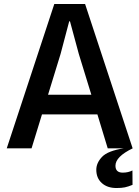

<svg xmlns="http://www.w3.org/2000/svg" viewBox="-20 -747 702 967"><path d="M14 0 253.5 -727H408.5L648 0H522.5L470.5 -171H191.5L139 0ZM285 -475 222 -270H440L377 -475L332.5 -639.5H328.5ZM567 200Q520.5 200 492.8 175Q465 150 465 108Q465 73.5 494 43Q523 12.5 603.5 0H648.5Q561.5 42 561.5 87.5Q561.5 122.5 598 122.5Q625.5 122.5 647 111.5L647.5 184Q625.5 193 609 196.5Q592.5 200 567 200Z"/></svg>

Font: Spline Sans Medium
Style: Regular
Weight: 500
Designer: Eben Sorkin, Mirko Velimirovic
Foundry: Sorkin Type
Version: Version 1.000; ttfautohint (v1.8.3)